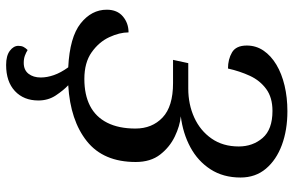

<svg xmlns="http://www.w3.org/2000/svg" viewBox="-190 -574 982 643"><g transform="rotate(90 301.5 -253.0)"><path d="M198 218Q167 218 150.5 205.5Q134 193 134 177Q134 167 137.5 160Q141 153 148 146Q156 151 166.5 155Q177 159 191 159Q215 159 227.5 143Q240 127 240 102Q240 81 232 58Q224 35 206 10Q105 5 59 -31.5Q13 -68 13 -119Q13 -154 35.5 -173Q58 -192 89 -192Q89 -162 105 -127.5Q121 -93 155.5 -68.5Q190 -44 245 -44Q298 -44 335 -63Q372 -82 391.5 -120.5Q411 -159 411 -215Q411 -271 374 -306Q337 -341 259 -341H181L192 -392H277Q330 -392 374 -412Q418 -432 444.5 -470Q471 -508 471 -561Q471 -608 442.5 -641Q414 -674 352 -674Q307 -674 278.5 -653Q250 -632 234.5 -598.5Q219 -565 210 -525Q179 -525 156 -538.5Q133 -552 133 -588Q133 -619 150 -644Q167 -669 197 -687Q227 -705 267 -714.5Q307 -724 353 -724Q416 -724 466 -705.5Q516 -687 545.5 -652Q575 -617 575 -567Q575 -509 547.5 -466.5Q520 -424 473.5 -399Q427 -374 370 -367Q402 -364 437.5 -347Q473 -330 498 -298Q523 -266 523 -216Q523 -108 453.5 -52.5Q384 3 266 10Q283 26 300 51.5Q317 77 317 110Q317 159 285.5 188.5Q254 218 198 218Z"/></g></svg>

Font: Noto Serif
Style: Italic
Weight: 400
Italic angle: -12°
Designer: Monotype Design Team
Foundry: Monotype Imaging Inc.
Version: Version 2.013